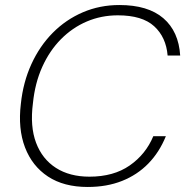

<svg xmlns="http://www.w3.org/2000/svg" viewBox="-20 -732 739 764"><path d="M329 12Q234 12 171 -29.5Q108 -71 79.5 -145.5Q51 -220 63 -319Q72 -405 105 -477Q138 -549 190 -601.5Q242 -654 309.5 -683Q377 -712 455 -712Q569 -712 630 -659.5Q691 -607 697 -511H647Q641 -584 593.5 -627.5Q546 -671 449 -671Q383 -671 325.5 -646.5Q268 -622 222.5 -576Q177 -530 148 -465.5Q119 -401 111 -321Q99 -229 123.5 -164Q148 -99 202.5 -64Q257 -29 336 -29Q432 -29 496 -73.5Q560 -118 590 -190H640Q614 -126 570 -81Q526 -36 465.5 -12Q405 12 329 12Z"/></svg>

Font: DM Sans ExtraLight
Style: Italic
Weight: 250
Italic angle: -10°
Designer: Colophon Foundry, Jonny Pinhorn
Foundry: Colophon Foundry
Version: Version 4.004;gftools[0.9.30]